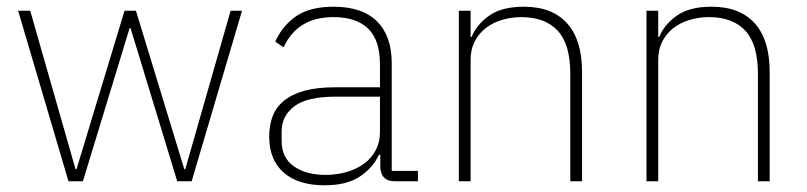

<svg xmlns="http://www.w3.org/2000/svg" viewBox="-20 -540 2405 572"><path d="M34 -508H70L205 -36H208L351 -508H385L529 -36H532L667 -508H701L551 0H508L369 -456H366L227 0H184Z M1156 0Q1115 0 1113 -42V-79H1109Q1091 -40 1052 -14Q1013 12 947 12Q868 12 825 -26Q782 -64 782 -133Q782 -166 792 -193Q802 -220 825.5 -239.5Q849 -259 886.5 -269.5Q924 -280 979 -280H1112V-348Q1112 -420 1077 -454.5Q1042 -489 973 -489Q866 -489 825 -399L800 -416Q821 -463 862 -491.5Q903 -520 974 -520Q1059 -520 1103 -476.5Q1147 -433 1147 -352V-31H1225V0ZM950 -19Q983 -19 1012.5 -27.5Q1042 -36 1064 -52Q1086 -68 1099 -92Q1112 -116 1112 -148V-252H979Q895 -252 857 -223.5Q819 -195 819 -148V-120Q819 -70 855.5 -44.5Q892 -19 950 -19Z M1347 0V-508H1382V-430H1385Q1400 -467 1437.5 -493.5Q1475 -520 1541 -520Q1625 -520 1669.5 -470.5Q1714 -421 1714 -326V0H1679V-320Q1679 -408 1641.5 -448.5Q1604 -489 1533 -489Q1504 -489 1476.5 -481Q1449 -473 1428 -457Q1407 -441 1394.5 -417Q1382 -393 1382 -361V0Z M1906 0V-508H1941V-430H1944Q1959 -467 1996.5 -493.5Q2034 -520 2100 -520Q2184 -520 2228.5 -470.5Q2273 -421 2273 -326V0H2238V-320Q2238 -408 2200.5 -448.5Q2163 -489 2092 -489Q2063 -489 2035.5 -481Q2008 -473 1987 -457Q1966 -441 1953.5 -417Q1941 -393 1941 -361V0Z"/></svg>

Font: IBM Plex Sans Thai ExtLt
Style: Regular
Weight: 200
Designer: Mike Abbink, Paul van der Laan, Pieter van Rosmalen, Ben Mitchell, Mark Frömberg
Foundry: Bold Monday
Version: Version 1.2